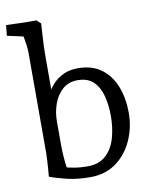

<svg xmlns="http://www.w3.org/2000/svg" viewBox="-93 -824 717 898"><g transform="rotate(-10 265.5 -374.5)"><path d="M264 10Q201 10 152 -2Q103 -14 72 -26Q74 -45 75.5 -67.5Q77 -90 78 -108.5Q79 -127 79 -134V-618Q79 -629 76.5 -648Q74 -667 70.5 -686Q67 -705 65 -716L103 -685L-7 -709L-2 -759L87 -756H142L161 -738Q160 -717 158 -689Q156 -661 155 -634Q154 -607 154 -588V-393L146 -411Q156 -432 175.5 -453Q195 -474 224.5 -488Q254 -502 293 -502Q360 -502 404 -469.5Q448 -437 470 -381Q492 -325 492 -256Q492 -186 464.5 -125Q437 -64 386 -27Q335 10 264 10ZM167 -28 144 -59Q167 -52 196 -47Q225 -42 259 -42Q314 -42 346.5 -72Q379 -102 393 -150.5Q407 -199 407 -255Q407 -306 396 -349.5Q385 -393 358 -420Q331 -447 282 -447Q239 -447 210.5 -421.5Q182 -396 168 -356.5Q154 -317 154 -275V-164Q154 -137 156 -109Q158 -81 161 -59.5Q164 -38 167 -28Z"/></g></svg>

Font: Andada Pro
Style: Regular
Weight: 400
Designer: Carolina Giovagnoli
Foundry: Huerta Tipografica
Version: Version 3.003